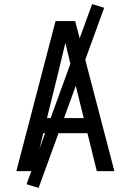

<svg xmlns="http://www.w3.org/2000/svg" viewBox="-20 -838 640 940"><path d="M60 0 188 -490 252 -735H348L412 -490L540 0H454L408 -186H192L146 0ZM210 -260H390L333 -490Q325 -525 316.5 -559.5Q308 -594 300 -628Q292 -594 283.5 -559.5Q275 -525 267 -490ZM169 82 110 64 431 -818 490 -800Z"/></svg>

Font: Iosevka Meiseki Sans
Style: Regular
Weight: 400
Monospace: yes
Designer: Belleve Invis
Foundry: Belleve Invis
Version: Version 11.2.6; ttfautohint (v1.8.4)